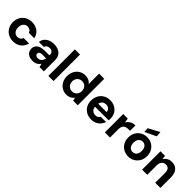

<svg xmlns="http://www.w3.org/2000/svg" viewBox="338 -2217 3687 3687"><g transform="rotate(45 2181.0 -374.0)"><path d="M311 12Q234 12 175 -21.5Q116 -55 83 -114Q50 -173 50 -249Q50 -326 83 -384.5Q116 -443 175 -477Q234 -511 311 -511Q408 -511 474.5 -460.5Q541 -410 559 -320H411Q402 -353 375 -372Q348 -391 310 -391Q276 -391 249.5 -374Q223 -357 207.5 -325.5Q192 -294 192 -249Q192 -217 201 -190.5Q210 -164 226 -145.5Q242 -127 263.5 -117Q285 -107 310 -107Q335 -107 355.5 -115.5Q376 -124 390.5 -140Q405 -156 411 -179H559Q541 -92 474.5 -40Q408 12 311 12Z M845 12Q782 12 741 -8Q700 -28 680 -62.5Q660 -97 660 -138Q660 -184 683 -218.5Q706 -253 754 -273Q802 -293 875 -293H999Q999 -328 989 -351Q979 -374 958.5 -386Q938 -398 905 -398Q868 -398 841.5 -381.5Q815 -365 809 -332H673Q678 -387 709 -426.5Q740 -466 791 -488.5Q842 -511 905 -511Q977 -511 1029.5 -487.5Q1082 -464 1110.5 -419Q1139 -374 1139 -308V0H1021L1005 -76Q995 -56 979.5 -40.5Q964 -25 944 -13Q924 -1 899.5 5.5Q875 12 845 12ZM879 -96Q905 -96 924.5 -104.5Q944 -113 958.5 -128.5Q973 -144 981.5 -164.5Q990 -185 993 -208H891Q862 -208 843.5 -201Q825 -194 816 -181Q807 -168 807 -151Q807 -133 816 -120.5Q825 -108 841.5 -102Q858 -96 879 -96Z M1262 0V-720H1402V0Z M1758 12Q1690 12 1635 -22Q1580 -56 1548.5 -115.5Q1517 -175 1517 -250Q1517 -325 1548.5 -384.5Q1580 -444 1635.5 -477.5Q1691 -511 1760 -511Q1814 -511 1854.5 -491.5Q1895 -472 1920 -436V-720H2060V0H1936L1920 -68Q1905 -46 1883 -28Q1861 -10 1830.5 1Q1800 12 1758 12ZM1792 -110Q1831 -110 1861 -128Q1891 -146 1907.5 -177.5Q1924 -209 1924 -250Q1924 -291 1907.5 -322.5Q1891 -354 1861 -371.5Q1831 -389 1791 -389Q1754 -389 1723.5 -371Q1693 -353 1676 -321.5Q1659 -290 1659 -250Q1659 -210 1676 -178Q1693 -146 1723.5 -128Q1754 -110 1792 -110Z M2435 12Q2358 12 2299.5 -20.5Q2241 -53 2208 -110.5Q2175 -168 2175 -244Q2175 -322 2207.5 -382Q2240 -442 2298.5 -476.5Q2357 -511 2435 -511Q2510 -511 2566.5 -478.5Q2623 -446 2655 -390.5Q2687 -335 2687 -263Q2687 -253 2686.5 -240.5Q2686 -228 2684 -215H2274V-299H2545Q2542 -344 2511.5 -371Q2481 -398 2435 -398Q2402 -398 2373.5 -383Q2345 -368 2329 -337Q2313 -306 2313 -259V-230Q2313 -191 2328 -162.5Q2343 -134 2370.5 -118Q2398 -102 2434 -102Q2469 -102 2493 -117.5Q2517 -133 2529 -157H2672Q2658 -110 2624.5 -71.5Q2591 -33 2542.5 -10.5Q2494 12 2435 12Z M2796 0V-499H2920L2934 -406Q2952 -439 2979 -462Q3006 -485 3040.5 -498Q3075 -511 3117 -511V-363H3075Q3044 -363 3018.5 -356.5Q2993 -350 2974.5 -334Q2956 -318 2946 -291Q2936 -264 2936 -224V0Z M3437 12Q3365 12 3307 -21.5Q3249 -55 3215.5 -114Q3182 -173 3182 -249Q3182 -326 3215.5 -385.5Q3249 -445 3307 -478Q3365 -511 3437 -511Q3510 -511 3568 -478Q3626 -445 3659.5 -386Q3693 -327 3693 -249Q3693 -173 3659 -114Q3625 -55 3567 -21.5Q3509 12 3437 12ZM3437 -109Q3469 -109 3494.5 -124.5Q3520 -140 3535 -171.5Q3550 -203 3550 -250Q3550 -296 3535 -327.5Q3520 -359 3494.5 -374.5Q3469 -390 3438 -390Q3407 -390 3381 -374.5Q3355 -359 3339.5 -327.5Q3324 -296 3324 -249Q3324 -203 3339.5 -171.5Q3355 -140 3380.5 -124.5Q3406 -109 3437 -109ZM3326 -542 3321 -638 3547 -760 3554 -651Z M3808 0V-499H3931L3942 -417Q3965 -459 4007.5 -485Q4050 -511 4110 -511Q4172 -511 4215 -484.5Q4258 -458 4281 -407Q4304 -356 4304 -282V0H4164V-269Q4164 -329 4139.5 -361Q4115 -393 4062 -393Q4029 -393 4003 -377.5Q3977 -362 3962.5 -332.5Q3948 -303 3948 -261V0Z"/></g></svg>

Font: DM Sans 20pt ExtraBold
Style: Regular
Weight: 800
Version: Version 4.004;gftools[0.9.30]